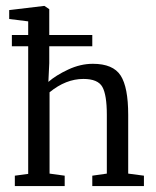

<svg xmlns="http://www.w3.org/2000/svg" viewBox="-20 -627 527 647"><path d="M146 -471V-414L143 -351Q168 -373 209.5 -392.5Q251 -412 293 -412Q361 -412 386.5 -372.5Q412 -333 412 -240V-42L465 -35V0H291V-35L340 -42V-240Q340 -307 325 -334Q310 -361 261 -361Q202 -361 147 -316V-42L198 -35V0H30V-35L75 -41V-471H20V-509H75V-555L11 -563V-593L128 -607H130L146 -596V-509H291V-471Z"/></svg>

Font: Aikya
Style: Regular
Weight: 400
Designer: Neelakash Kshetrimayum (Latin subset based on Merriweather by Eben Sorkin)
Foundry: Brand New Type
Version: Version 1.00 b005